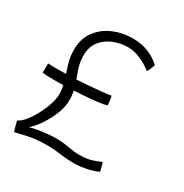

<svg xmlns="http://www.w3.org/2000/svg" viewBox="-159 -790 888 929"><g transform="rotate(30 285.0 -326.0)"><path d="M85 -301.5Q40.5 -301.5 23 -304.5L23.5 -356.5Q33 -356 45.8 -355.5Q58.5 -355 73.5 -355Q108.5 -355 151.8 -356.5Q195 -358 237.8 -361.2Q280.5 -364.5 315.2 -368Q350 -371.5 367 -375Q368.5 -372 369.8 -366Q371 -360 372 -352.8Q373 -345.5 373.5 -337.8Q374 -330 374 -324Q357.5 -319 323.5 -315Q289.5 -311 247 -308Q204.5 -305 161.8 -303.2Q119 -301.5 85 -301.5ZM47 13.5Q45 8.5 43 1.5Q41 -5.5 38.8 -13.2Q36.5 -21 34.8 -28.5Q33 -36 31.5 -42.5Q50.5 -50.5 70.2 -75.2Q90 -100 107.2 -132.5Q124.5 -165 134.8 -197.2Q145 -229.5 145 -252Q145 -290.5 133.2 -326.8Q121.5 -363 110 -399.8Q98.5 -436.5 98.5 -477Q98.5 -539 130 -581.2Q161.5 -623.5 211.5 -645Q261.5 -666.5 317 -666.5Q360.5 -666.5 392 -656Q423.5 -645.5 444 -631.5Q464.5 -617.5 475 -607.5Q474.5 -604 472 -597.5Q469.5 -591 466.8 -584.5Q464 -578 461 -572Q458 -566 455.5 -563Q432.5 -583 394.5 -600.5Q356.5 -618 321 -618Q280 -618 241 -602.5Q202 -587 177.2 -555.8Q152.5 -524.5 152.5 -476.5Q152.5 -436.5 165 -401.5Q177.5 -366.5 189.8 -331Q202 -295.5 202 -253Q202 -220.5 189.8 -186.5Q177.5 -152.5 159.8 -122Q142 -91.5 124.2 -70.2Q106.5 -49 95.5 -42.5Q113.5 -48 138.8 -52.2Q164 -56.5 189.8 -59.2Q215.5 -62 234 -62Q277.5 -62 312.2 -55.2Q347 -48.5 374 -48.5Q412.5 -48.5 437.8 -55.8Q463 -63 491 -75.5Q492 -72 494 -65.5Q496 -59 498 -51.8Q500 -44.5 501.5 -38.2Q503 -32 503.5 -28Q484.5 -19 461.8 -13Q439 -7 416 -3.8Q393 -0.5 373 -0.5Q340.5 -0.5 316.2 -3.2Q292 -6 269.5 -8.8Q247 -11.5 219 -11.5Q159.5 -11.5 114.8 -1.8Q70 8 47 13.5Z"/></g></svg>

Font: Grandstander Thin ExtraLight
Style: Regular
Weight: 250
Version: Version 1.200